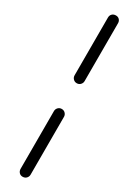

<svg xmlns="http://www.w3.org/2000/svg" viewBox="-255 -800 718 995"><g transform="rotate(30 104.0 -302.0)"><path d="M134 -409Q134 -397 125.5 -388Q117 -379 104 -379Q91 -379 82.5 -388Q74 -397 74 -409V-755Q74 -768 82.5 -776.5Q91 -785 105 -785Q118 -785 126 -776.5Q134 -768 134 -755ZM134 151Q134 163 125.5 172Q117 181 103 181Q90 181 82 172Q74 163 74 151V-195Q74 -207 82.5 -216Q91 -225 104 -225Q117 -225 125.5 -216Q134 -207 134 -195Z"/></g></svg>

Font: Quicksand Light
Style: Regular
Weight: 400
Version: Version 3.004